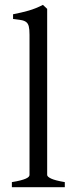

<svg xmlns="http://www.w3.org/2000/svg" viewBox="-20 -777 311 797"><path d="M29.3 0V-21Q50.3 -24.4 64.5 -28.1Q78.6 -31.7 86.9 -35.4Q95.2 -39.1 98.9 -43Q102.5 -46.9 102.5 -50.8V-632.8Q102.5 -654.8 99.6 -667Q96.7 -679.2 88.9 -685.3Q81.1 -691.4 67.9 -693.6Q54.7 -695.8 34.2 -698.2V-717.8Q69.3 -724.6 98.6 -732.9Q127.9 -741.2 158.2 -756.8L175.8 -740.2V-50.8Q175.8 -43.5 192.4 -35.6Q209 -27.8 249 -21V0Z"/></svg>

Font: Gentium Unicode
Style: Regular
Weight: 400
Version: Version 1.009